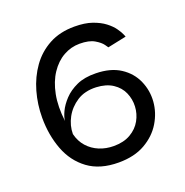

<svg xmlns="http://www.w3.org/2000/svg" viewBox="-109 -673 755 783"><g transform="rotate(-20 268.5 -281.5)"><path d="M277 10Q196 10 144.5 -28Q93 -66 69 -129.5Q45 -193 45 -268Q45 -326 60.5 -380.5Q76 -435 107 -478.5Q138 -522 185 -547.5Q232 -573 295 -573Q340 -573 371.5 -562Q403 -551 424 -535Q445 -519 457 -502Q469 -485 473.5 -474Q478 -463 478 -463L397 -446Q397 -446 387.5 -459.5Q378 -473 355 -486.5Q332 -500 291 -500Q254 -500 221 -481.5Q188 -463 164 -427Q140 -391 130 -340Q120 -289 128 -224Q129 -240 140 -263.5Q151 -287 173 -310.5Q195 -334 229 -349.5Q263 -365 312 -364Q376 -363 417.5 -336Q459 -309 478 -266Q497 -223 493.5 -176Q490 -129 464.5 -86.5Q439 -44 392 -17Q345 10 277 10ZM281 -60Q324 -60 354 -77.5Q384 -95 399.5 -123Q415 -151 416.5 -182.5Q418 -214 405.5 -242.5Q393 -271 365 -289.5Q337 -308 294 -310Q245 -312 211 -290Q177 -268 158.5 -234Q140 -200 140 -163Q148 -130 168.5 -107Q189 -84 218 -72Q247 -60 281 -60Z"/></g></svg>

Font: Darker Grotesque SemiBold
Style: Regular
Weight: 600
Designer: Gabriel Lam
Foundry: TypeRant
Version: Version 1.000;gftools[0.9.28]